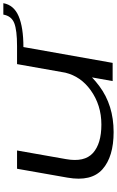

<svg xmlns="http://www.w3.org/2000/svg" viewBox="210 -920 716 1177"><g transform="rotate(-90 568.5 -332.0)"><path d="M659.5 0 682 -126.5Q658.5 -104 628.5 -81.5Q511.5 6 347 6Q196 6 119 -62.2Q42 -130.5 67.5 -276.5L122 -586H234L181 -285.5Q161 -173 218.2 -121Q275.5 -69 393 -69Q512.5 -69 604 -135Q688 -195.5 711 -290L763.5 -586H875L771 0ZM874 -586Q971.5 -586 1015 -603.2Q1058.5 -620.5 1067 -670H1137Q1125.5 -605.5 1057.2 -576.2Q989 -547 867 -547Z"/></g></svg>

Font: Anybody UltraExpanded Regular
Style: Italic
Weight: 400
Width: 9
Italic angle: -10°
Designer: Tyler Finck
Foundry: Etcetera Type Company
Version: Version 1.010; ttfautohint (v1.8.3) -l 8 -r 50 -G 200 -x 14 